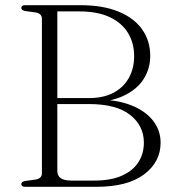

<svg xmlns="http://www.w3.org/2000/svg" viewBox="-20 -720 670 740"><path d="M599 -170Q599 -95.5 535.2 -47.8Q471.5 0 351.5 0H77Q69 0 65.5 -3Q62 -6 62 -10.5Q62 -19.5 77 -22.5L117.5 -28Q129 -30 135.2 -36Q141.5 -42 141.5 -52V-648Q141.5 -658 135.2 -664Q129 -670 117.5 -672L77 -677.5Q62 -680.5 62 -689.5Q62 -694.5 65.5 -697.2Q69 -700 77 -700H290Q377 -700 437 -675.2Q497 -650.5 528 -606.5Q559 -562.5 559 -504.5Q559 -455 533 -414.5Q507 -374 454.2 -349.8Q401.5 -325.5 320.5 -325.5L354.5 -336Q431 -336 485.8 -314.2Q540.5 -292.5 569.8 -255Q599 -217.5 599 -170ZM322 -319H181.5V-342H323.5Q378 -342 416.8 -362.2Q455.5 -382.5 476.2 -419Q497 -455.5 497 -503.5Q497 -554.5 473.2 -593.2Q449.5 -632 402.8 -654Q356 -676 286 -676H201V-60.5Q201 -42.5 214.2 -33.2Q227.5 -24 256 -24H342.5Q407.5 -24 450 -43Q492.5 -62 513.5 -95Q534.5 -128 534.5 -170Q534.5 -235.5 481.5 -277.2Q428.5 -319 322 -319Z"/></svg>

Font: Fraunces ExtraLight
Style: Regular
Weight: 250
Version: Version 1.000;[b76b70a41]